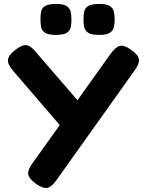

<svg xmlns="http://www.w3.org/2000/svg" viewBox="-20 -736 755 973"><path d="M163 196Q126 169 123 146.5Q120 124 144 92L541 -464Q566 -498 587.5 -503.5Q609 -509 645 -483Q681 -458 684 -436Q687 -414 665 -383L266 177Q242 211 220.5 216Q199 221 163 196ZM338 -38 44 -380Q18 -411 20.5 -433.5Q23 -456 56 -482Q92 -510 114 -507Q136 -504 162 -472L383 -216ZM482 -559Q442 -559 426 -570.5Q410 -582 406.5 -600.5Q403 -619 403 -638Q403 -658 406.5 -676Q410 -694 426.5 -705Q443 -716 482 -716Q522 -716 538 -704.5Q554 -693 557.5 -674.5Q561 -656 561 -637Q561 -618 557.5 -600Q554 -582 538 -570.5Q522 -559 482 -559ZM263 -559Q224 -559 207.5 -570.5Q191 -582 188 -600.5Q185 -619 185 -638Q185 -658 188 -676Q191 -694 207.5 -705Q224 -716 264 -716Q303 -716 319 -704.5Q335 -693 338.5 -674.5Q342 -656 342 -637Q342 -618 339 -600Q336 -582 319.5 -570.5Q303 -559 263 -559Z"/></svg>

Font: Fredoka Expanded SemiBold
Style: Regular
Weight: 600
Width: 7
Designer: Ben Nathan
Foundry: Milena B. Brandão, Ben Nathan
Version: Version 2.001